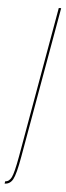

<svg xmlns="http://www.w3.org/2000/svg" viewBox="-151 -628 305 886"><g transform="rotate(5 1.0 -185.5)"><path d="M-94 229 -92 218Q-74 218 -63.2 196.5Q-52.5 175 -39 100L84.5 -600H95.5L-28.5 101Q-42.5 181 -55.8 205Q-69 229 -94 229Z"/></g></svg>

Font: Anybody UltraCondensed Thin
Style: Italic
Weight: 100
Width: 1
Italic angle: -10°
Designer: Tyler Finck
Foundry: Etcetera Type Company
Version: Version 1.010; ttfautohint (v1.8.3) -l 8 -r 50 -G 200 -x 14 